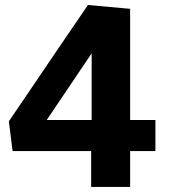

<svg xmlns="http://www.w3.org/2000/svg" viewBox="-20 -740 667 760"><path d="M495.1 0H340.8V-142.1H29.8L15.1 -259.8L105 -392.1Q223.1 -566.9 328.1 -720.2L495.1 -705.1V-265.1H595.2V-142.1H495.1ZM165 -265.1H342.8V-528.8Z"/></svg>

Font: Kadwa
Style: Regular
Weight: 400
Designer: Sol Matas
Foundry: Sol Matas
Version: Version 1.000;PS 001.000;hotconv 1.0.70;makeotf.lib2.5.58329